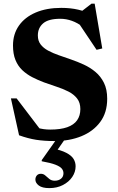

<svg xmlns="http://www.w3.org/2000/svg" viewBox="-20 -730 622 1012"><path d="M477 -648 398 -661 462 -710.5H479L519 -474.5L489 -467.5L380.5 -629.5L417 -588Q389 -609.5 359 -620.2Q329 -631 297.5 -631Q235.5 -631 207.5 -607Q179.5 -583 179.5 -543Q179.5 -515 194 -496Q208.5 -477 233.2 -463.5Q258 -450 289.2 -439.2Q320.5 -428.5 354.5 -416.5Q388 -405 421.8 -389.5Q455.5 -374 483.2 -350.8Q511 -327.5 528 -293.2Q545 -259 545 -209.5Q545 -136.5 508.2 -87Q471.5 -37.5 408.8 -12Q346 13.5 267.5 13.5Q213.5 13.5 170.5 6.8Q127.5 0 80.5 -17L37.5 -211.5H67.5L216 -16.5L104 -87Q144.5 -66 176.8 -56.5Q209 -47 244.5 -47Q299.5 -47 334.5 -59.5Q369.5 -72 386.5 -96.2Q403.5 -120.5 403.5 -155Q403.5 -189 386.2 -211Q369 -233 340.5 -247.5Q312 -262 278 -273Q244 -284 211.5 -296Q179.5 -308 150 -323.2Q120.5 -338.5 97.5 -360.2Q74.5 -382 61.5 -413.8Q48.5 -445.5 48.5 -490Q48.5 -550.5 79.8 -595Q111 -639.5 168.2 -664Q225.5 -688.5 303 -688.5Q351.5 -688.5 392.5 -679Q433.5 -669.5 477 -648ZM240 261.5Q202.5 261.5 184.5 247.8Q166.5 234 166.5 216.5Q166.5 204 174 195Q181.5 186 195.5 186Q209 186 218.8 195Q228.5 204 240 213.2Q251.5 222.5 268.5 222.5Q288.5 222.5 301.5 212Q314.5 201.5 314.5 183Q314.5 169.5 305.5 158.5Q296.5 147.5 272 138Q247.5 128.5 200 120V114L297.5 -24H341.5L249 108.5L253 51Q303 61.5 330 75.8Q357 90 367.8 107.8Q378.5 125.5 378.5 146.5Q378.5 176.5 360.8 202.8Q343 229 311.8 245.2Q280.5 261.5 240 261.5Z"/></svg>

Font: Newsreader 24pt
Style: Bold
Weight: 700
Designer: Hugues Gentile
Foundry: Production Type
Version: Version 1.003